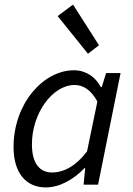

<svg xmlns="http://www.w3.org/2000/svg" viewBox="-20 -804 577 836"><path d="M231 -734 363 -570 411 -607 298 -784ZM39 -164C39 -50 94 12 179 12C240 12 300 -22 348 -72H351L344 0H407L505 -486H442L423 -425H419C396 -469 354 -498 302 -498C167 -498 39 -351 39 -164ZM359 -145C312 -82 258 -53 207 -53C153 -53 119 -92 119 -176C119 -310 208 -434 305 -434C342 -434 376 -413 404 -362Z"/></svg>

Font: Cambridge Sans Italic
Style: Regular
Weight: 400
Italic angle: -11°
Version: Version 2.000;PS 002.000;hotconv 1.0.88;makeotf.lib2.5.64775